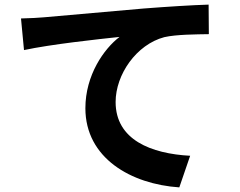

<svg xmlns="http://www.w3.org/2000/svg" viewBox="-20 -768 1040 832"><path d="M71 -688 84 -551C200 -576 404 -598 498 -608C431 -557 350 -443 350 -299C350 -83 548 30 757 44L804 -93C635 -102 481 -162 481 -326C481 -445 571 -575 692 -607C745 -619 831 -619 885 -620L884 -748C814 -746 704 -739 601 -731C418 -715 253 -700 170 -693C150 -691 111 -689 71 -688Z"/></svg>

Font: Source Han Sans JP
Style: Bold
Weight: 700
Designer: Ryoko NISHIZUKA 西塚涼子 (kana, bopomofo & ideographs); Paul D. Hunt (Latin, Greek & Cyrillic); Sandoll Communications 산돌커뮤니
Foundry: Adobe
Version: Version 2.002;hotconv 1.0.116;makeotfexe 2.5.65601